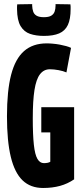

<svg xmlns="http://www.w3.org/2000/svg" viewBox="-20 -926 411 956"><path d="M14.7 -347.2Q14.7 -473.5 35.3 -553.4Q56 -633.3 99.7 -671.6Q143.3 -710 212.6 -710Q227.3 -710 244.1 -708.4Q260.9 -706.9 277.7 -703.8Q294.5 -700.7 309.2 -696.6Q323.9 -692.5 333.7 -687.7L310.8 -565.4Q294.7 -572.5 271.4 -576.8Q248 -581.1 228.3 -581.1Q198.2 -581.1 179.2 -556.4Q160.2 -531.8 151.7 -478.3Q143.2 -424.8 143.2 -337.4Q143.2 -254.2 148.6 -205.2Q153.9 -156.1 166.3 -134.9Q178.7 -113.7 198.4 -113.7Q208.8 -113.7 217 -115.4Q225.2 -117.1 230.4 -120.5V-266.8H185.6V-392.2H349.1V-33Q316.6 -10.8 278.7 -0.4Q240.8 10 194.6 10Q131.9 10 92.4 -27.9Q52.9 -65.8 33.8 -144.8Q14.7 -223.7 14.7 -347.2ZM198.6 -747.2Q159.6 -747.2 129.7 -757.3Q99.8 -767.4 82.6 -796Q65.4 -824.6 64.8 -880.8Q64.8 -886.6 64.8 -892.9Q64.8 -899.2 65.8 -904.4L140.2 -905.6Q140.2 -903.4 140.2 -901.8Q140.2 -900.2 140.2 -897.6Q140.8 -881.4 145.3 -868.2Q149.8 -855 162.4 -847.7Q175 -840.4 198.6 -840.4Q222.8 -840.4 235.2 -848Q247.6 -855.6 252.1 -868.8Q256.6 -882 256.6 -898.2Q256.6 -900.2 256.6 -901.8Q256.6 -903.4 256.6 -905.6L330.6 -904.4Q331.6 -899.2 331.6 -892.9Q331.6 -886.6 331.6 -880.8Q331.6 -830.6 317.8 -801.5Q304 -772.4 274.8 -759.8Q245.6 -747.2 198.6 -747.2Z"/></svg>

Font: Georama ExtraCondensed Thin
Style: Regular
Weight: 100
Width: 2
Designer: Jean-Baptiste Levee
Foundry: Production Type
Version: Version 1.001